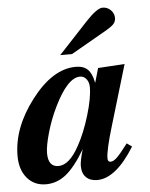

<svg xmlns="http://www.w3.org/2000/svg" viewBox="-73 -740 624 797"><g transform="rotate(-5 239.5 -341.5)"><path d="M435 -127 456 -112Q378 14 300 14Q271 14 254 -2.5Q237 -19 237 -50Q237 -71 251 -119Q209 -48 171 -17.5Q133 13 87 13Q38 13 8.5 -22Q-21 -57 -21 -114Q-21 -231 66 -345Q155 -462 252 -462Q284 -462 301.5 -445Q319 -428 326 -390H327L344 -449L455 -456L380 -205Q350 -106 350 -72Q350 -57 362 -57Q374 -57 389 -71.5Q404 -86 435 -127ZM303 -373Q303 -393 292.5 -406.5Q282 -420 266 -420Q214 -420 158 -305Q133 -254 117.5 -199.5Q102 -145 102 -115Q102 -58 145 -58Q190 -58 231 -133Q260 -185 281.5 -256.5Q303 -328 303 -373ZM192 -516 314 -647Q361 -697 384 -697Q404 -697 418 -683Q432 -669 432 -650Q432 -636 423.5 -626Q415 -616 393 -603L241 -516Z"/></g></svg>

Font: STIX MathJax Latin
Style: Bold Italic
Weight: 700
Italic angle: -16.33°
Designer: MicroPress Inc., with final additions and corrections provided by Coen Hoffman, Elsevier (retired)
Version: Version 1.1.1